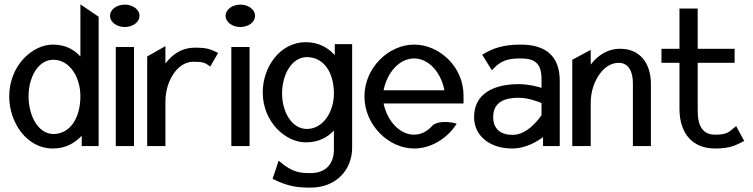

<svg xmlns="http://www.w3.org/2000/svg" viewBox="-20 -665 3429 874"><path d="M22 -226C22 -108 101 11 220 11C280 11 320 -14 352 -47V0H429V-589L346 -645V-408C317 -439 279 -462 220 -462C129 -462 22 -368 22 -226ZM110 -227C110 -311 152 -393 223 -393C299 -393 346 -311 346 -227C346 -128 299 -55 223 -55C155 -55 110 -136 110 -227Z M481 -593C481 -563 513 -542 548 -542C583 -542 615 -563 615 -593C615 -623 583 -644 548 -644C513 -644 481 -623 481 -593ZM507 0H590V-451H507Z M650 0H733V-201C733 -257 750 -301 772 -332C792 -360 821 -384 861 -384C906 -384 915 -378 933 -365L937 -362L973 -424L967 -427C940 -439 927 -448 869 -448C804 -448 763 -415 733 -376V-455L650 -408Z M1007 -593C1007 -563 1039 -542 1074 -542C1109 -542 1141 -563 1141 -593C1141 -623 1109 -644 1074 -644C1039 -644 1007 -623 1007 -593ZM1033 0H1116V-451H1033Z M1176 -245C1176 -108 1281 -17 1372 -17C1430 -17 1470 -39 1500 -71V15C1500 84 1460 123 1394 123C1349 123 1312 121 1254 71L1248 67L1221 149L1225 151C1295 186 1341 189 1394 189C1515 189 1583 103 1583 8V-464H1504V-414C1474 -447 1432 -473 1372 -473C1254 -473 1176 -359 1176 -245ZM1264 -239C1264 -327 1309 -405 1377 -405C1454 -405 1500 -335 1500 -239C1500 -159 1453 -78 1377 -78C1306 -78 1264 -159 1264 -239Z M1639 -226C1639 -95 1750 11 1865 11C1940 11 2012 -32 2055 -96L2059 -102L2052 -104C2052 -104 1989 -121 1953 -97H1952C1928 -69 1899 -52 1865 -52C1801 -52 1744 -111 1726 -194H2090V-231C2090 -360 1981 -462 1865 -462C1750 -462 1639 -357 1639 -226ZM1726 -254C1743 -338 1800 -399 1865 -399C1930 -399 1987 -338 2003 -254Z M2138 -132C2138 -45 2212 11 2311 11C2377 11 2431 -25 2452 -41V0H2528V-298C2528 -409 2465 -462 2350 -462C2269 -462 2221 -444 2179 -418L2175 -416L2219 -345L2224 -350C2259 -389 2292 -399 2350 -399C2417 -399 2445 -375 2445 -304V-265C2430 -270 2387 -282 2341 -282C2231 -282 2138 -241 2138 -132ZM2225 -132C2225 -201 2278 -220 2341 -220C2386 -220 2433 -201 2445 -196V-141C2438 -130 2383 -51 2314 -51C2261 -51 2225 -76 2225 -132Z M2585 0H2669V-196C2669 -252 2687 -296 2709 -327C2729 -355 2758 -379 2797 -379C2840 -379 2861 -341 2861 -286V0H2943V-283C2943 -378 2892 -443 2804 -443C2742 -443 2699 -410 2669 -371V-438L2585 -393Z M2991 -379H3073V-165C3075 -53 3136 11 3235 11C3303 11 3330 -4 3363 -21L3368 -23L3331 -91L3326 -87C3297 -64 3292 -52 3235 -52C3180 -52 3156 -90 3156 -160V-379H3324V-443H3156V-626H3073V-443H2991Z"/></svg>

Font: Charger Sport
Style: DfBdNrw
Weight: 400
Designer: Jasper
Foundry: Cannot Into Space Fonts
Version: Version 1.1